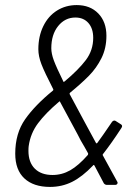

<svg xmlns="http://www.w3.org/2000/svg" viewBox="-20 -728 551 756"><path d="M443 -8Q443 -5 440.5 -2.5Q438 0 434 0H401Q394 0 389 -6L352 -76Q349 -81 346 -76Q304 -32 264 -12Q224 8 177 8Q112 8 76 -25.5Q40 -59 40 -123Q40 -203 79 -258.5Q118 -314 188 -371Q190 -372 190 -376Q155 -444 143 -475.5Q131 -507 131 -534Q131 -585 150.5 -625Q170 -665 204.5 -686.5Q239 -708 282 -708Q335 -708 367 -675Q399 -642 399 -587Q399 -538 379.5 -499Q360 -460 330.5 -430Q301 -400 256 -363Q254 -362 254 -358L306 -261L358 -165Q360 -162 363 -165Q381 -189 421 -248Q424 -252 428 -253Q432 -254 435 -252L457 -238Q464 -233 458 -224Q419 -164 386 -122Q383 -119 385 -116L442 -12Q443 -11 443 -8ZM182 -538Q182 -517 192 -490Q202 -463 229 -408Q229 -404 234 -407Q289 -453 318 -491.5Q347 -530 347 -579Q347 -616 328 -637.5Q309 -659 277 -659Q236 -659 209 -625.5Q182 -592 182 -538ZM326 -118Q327 -120 327 -124L313 -149Q296 -177 286 -198L217 -326Q216 -331 212 -327Q160 -283 130 -243Q100 -203 93 -153Q92 -146 92 -134Q92 -89 117 -64Q142 -39 187 -39Q224 -39 256.5 -57.5Q289 -76 326 -118Z"/></svg>

Font: Barlow Condensed Light
Style: Italic
Weight: 300
Width: 3
Italic angle: -7°
Designer: Jeremy Tribby
Foundry: Tribby Type
Version: Version 1.408